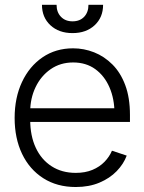

<svg xmlns="http://www.w3.org/2000/svg" viewBox="-20 -750 586 782"><path d="M288.6 11.7Q212.4 11.7 156.2 -24.2Q100.1 -60.1 69.8 -123.5Q39.6 -187 39.6 -269.5Q39.6 -352.1 69.6 -416Q99.6 -480 153.3 -516.6Q207 -553.2 277.8 -553.2Q321.8 -553.2 363.3 -536.9Q404.8 -520.5 438 -487.3Q471.2 -454.1 490.2 -403.1Q509.3 -352.1 509.3 -281.7V-253.4H83V-309.1H475.1L446.3 -287.6Q446.3 -347.2 426 -394Q405.8 -440.9 368.2 -468.3Q330.6 -495.6 277.8 -495.6Q225.6 -495.6 186 -468Q146.5 -440.4 124.8 -394.8Q103 -349.1 103 -294.9V-262.2Q103 -196.8 125.7 -148.2Q148.4 -99.6 190.2 -72.8Q231.9 -45.9 288.6 -45.9Q327.1 -45.9 356.4 -58.1Q385.7 -70.3 405.8 -91.1Q425.8 -111.8 436 -136.2L496.1 -116.2Q483.4 -82 455.3 -53Q427.2 -23.9 385 -6.1Q342.8 11.7 288.6 11.7ZM275.4 -615.2Q219.7 -615.2 185.3 -647.2Q150.9 -679.2 150.9 -730.5H210.4Q210.4 -700.2 228.3 -681.6Q246.1 -663.1 275.4 -663.1Q305.2 -663.1 322.8 -681.6Q340.3 -700.2 340.3 -730.5H399.9Q399.9 -679.2 365.5 -647.2Q331.1 -615.2 275.4 -615.2Z"/></svg>

Font: Inter Tight Light
Style: Regular
Weight: 300
Designer: Rasmus Andersson
Foundry: rsms
Version: Version 3.004